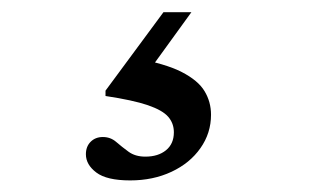

<svg xmlns="http://www.w3.org/2000/svg" viewBox="-20 -44 540 323"><path d="M199 259.5Q159.5 259.5 142 246.2Q124.5 233 124.5 215.5Q124.5 202.5 132.5 194.5Q140.5 186.5 153 186.5Q166 186.5 175.5 194.8Q185 203 196.2 211.2Q207.5 219.5 224.5 219.5Q246 219.5 259.2 208.8Q272.5 198 272.5 178.5Q272.5 163.5 263 152.5Q253.5 141.5 228.8 133Q204 124.5 157.5 117.5V108.5L255 -23.5H302L207.5 107V54Q258 63 285.8 77.2Q313.5 91.5 324.2 109.5Q335 127.5 335 149Q335 180 317.2 205.2Q299.5 230.5 268.5 245Q237.5 259.5 199 259.5Z"/></svg>

Font: Newsreader 16pt 16pt SemiBold
Style: Regular
Weight: 600
Version: Version 1.003